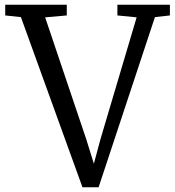

<svg xmlns="http://www.w3.org/2000/svg" viewBox="-20 -778 737 808"><path d="M2 -713V-758H261V-713L170 -705L343 -192L375 -89L403 -193L555 -705L474 -713V-758H695V-713L632 -706L395 10H327L68 -706Z"/></svg>

Font: Grenzecho Serif
Style: Serif-Regular
Weight: 400
Designer: Dan Reynolds
Foundry: Dan Reynolds
Version: Version 1.001; ttfautohint (v1.1) -l 5 -r 5 -G 72 -x 0 -D la